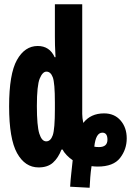

<svg xmlns="http://www.w3.org/2000/svg" viewBox="-20 -780 640 906"><path d="M154 -280Q154 -377 167.5 -409.5Q181 -442 199 -442Q219 -442 229 -415.5Q239 -389 239 -297V-265Q239 -171 229 -142Q219 -113 198 -113Q177 -113 165.5 -149.5Q154 -186 154 -280ZM425 -88Q432 -154 463 -154Q487 -154 487 -121Q487 -86 447 -86Q433 -86 425 -88ZM412 4Q427 6 441 6Q515 6 546.5 -34.5Q578 -75 578 -127Q578 -178 549 -211.5Q520 -245 471 -245Q408 -245 373 -200Q368 -224 368 -242V-760H239V-608Q239 -585 239.5 -566Q240 -547 242 -510H238Q214 -563 158 -563Q97 -563 60 -497Q23 -431 23 -278Q23 -125 60.5 -57.5Q98 10 162 10Q205 10 230 -12.5Q255 -35 270 -74H276Q281 -62 295 -47.5Q309 -33 323 -24Q320 6 316.5 36.5Q313 67 311 101L403 106Q404 83 406 56.5Q408 30 412 4Z"/></svg>

Font: Noto Sans Mono UI ExtraBold
Style: Regular
Weight: 800
Designer: Monotype Design team
Foundry: Monotype Imaging Inc.
Version: 1.000